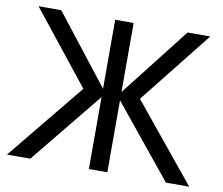

<svg xmlns="http://www.w3.org/2000/svg" viewBox="-79 -816 1057 912"><g transform="rotate(10 449.5 -360.0)"><path d="M122.5 0 405 -347V0H494V-347L776.5 0H889L586 -370.5L863.5 -720H754L494 -387V-720H405V-387L145 -720H35.5L313 -370.5L10 0Z"/></g></svg>

Font: Hauora Medium
Style: Regular
Weight: 500
Designer: Wayne Shih
Foundry: WCYS
Version: Version 1.001;hotconv 1.0.109;makeotfexe 2.5.65596